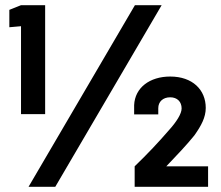

<svg xmlns="http://www.w3.org/2000/svg" viewBox="-20 -720 852 740"><path d="M61 -280H154V-700H61L16 -682V-615L61 -619ZM90 0H193L603 -700H500ZM497 -279H590V-303C590 -328 608 -345 636 -345C663 -345 680 -328 680 -302C680 -282 661 -251 630 -217C593 -174 549 -127 499 -79V0H782V-79H621C663 -123 700 -162 729 -198C756 -236 773 -268 773 -304C773 -374 722 -425 636 -425C557 -425 500 -382 497 -315Z"/></svg>

Font: Vanilla Cream Black
Style: Regular
Weight: 900
Designer: Jeremy Tribby, Jinavaṁso
Foundry: Tribby Type
Version: Version 1.422;Glyphs 3.1.2 (3151)